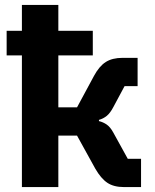

<svg xmlns="http://www.w3.org/2000/svg" viewBox="-20 -760 631 780"><path d="M69 0V-535H7V-635H69V-740H217V-635H357V-535H217V-324H293L362 -452Q383 -491 409.5 -508Q436 -525 478 -525H539V-410H486L441 -326Q428 -301 414 -289.5Q400 -278 382 -273V-268Q399 -264 413.5 -254Q428 -244 440 -222L499 -115H553V0H484Q442 0 416 -17.5Q390 -35 367 -75L293 -209H217V0Z"/></svg>

Font: IBM Plex Sans Var
Style: Regular
Weight: 400
Designer: Mike Abbink, Paul van der Laan, Pieter van Rosmalen
Foundry: Bold Monday
Version: Version 3.000